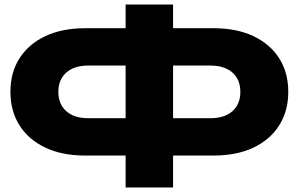

<svg xmlns="http://www.w3.org/2000/svg" viewBox="-20 -795 1307 840"><path d="M655.2 -114.4V-277.8H901Q942 -277.8 971.1 -291.6Q1000.2 -305.4 1015.9 -331.3Q1031.6 -357.2 1031.6 -393.2Q1031.6 -429.2 1015.9 -454.9Q1000.2 -480.6 971.1 -494.4Q942 -508.2 901 -508.2H656.2V-671.6H913Q1015.4 -671.6 1088.6 -636.9Q1161.8 -602.2 1201.5 -539.9Q1241.2 -477.6 1241.2 -393.2Q1241.2 -309.4 1201.5 -246.6Q1161.8 -183.8 1088.6 -149.1Q1015.4 -114.4 913 -114.4ZM353.8 -114.4Q251.8 -114.4 178.4 -149.1Q105 -183.8 65.3 -246.6Q25.6 -309.4 25.6 -393.2Q25.6 -477.6 65.3 -539.9Q105 -602.2 178.4 -636.9Q251.8 -671.6 353.8 -671.6H610.2V-508.2H365.4Q324.8 -508.2 295.7 -494.4Q266.6 -480.6 250.9 -454.9Q235.2 -429.2 235.2 -393.2Q235.2 -357.2 250.9 -331.3Q266.6 -305.4 295.7 -291.6Q324.8 -277.8 365.4 -277.8H611.2V-114.4ZM529.6 25.2V-775.2H737.2V25.2Z"/></svg>

Font: Unbounded
Style: Regular
Weight: 400
Designer: Luke Prowse, Jean-Baptiste Morizot, Fátima Lázaro, Florian Runge
Foundry: NaN
Version: Version 1.701;gftools[0.9.28.dev5+ged2979d]